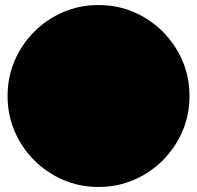

<svg xmlns="http://www.w3.org/2000/svg" viewBox="-20 -730 780 760"><path d="M370 10Q295 10 230 -18Q165 -46 115.5 -95.5Q66 -145 38 -210Q10 -275 10 -350Q10 -425 38 -490Q66 -555 115.5 -604.5Q165 -654 230 -682Q295 -710 370 -710Q445 -710 510 -682Q575 -654 624.5 -604.5Q674 -555 702 -490Q730 -425 730 -350Q730 -275 702 -210Q674 -145 624.5 -95.5Q575 -46 510 -18Q445 10 370 10Z"/></svg>

Font: GTL001
Style: Regular
Weight: 400
Designer: Eli Heuer
Foundry: GTL Type Label
Version: Version 0.100; ttfautohint (v1.8.4.7-5d5b)